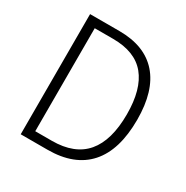

<svg xmlns="http://www.w3.org/2000/svg" viewBox="-164 -851 958 988"><g transform="rotate(30 315.5 -357.0)"><path d="M573 -364Q573 -184 491 -92Q409 0 250 0H91V-714H265Q416 -714 494.5 -625Q573 -536 573 -364ZM513 -362Q513 -511 450.5 -587Q388 -663 257 -663H148V-51H246Q381 -51 447 -129Q513 -207 513 -362Z"/></g></svg>

Font: Noto Sans Arabic UI SmCn Lt
Style: Regular
Weight: 300
Width: 4
Designer: Monotype Design Team, Nadine Chahine and Nizar Qandah
Foundry: Monotype Imaging Inc.
Version: Version 2.010; ttfautohint (v1.8.4.7-5d5b)